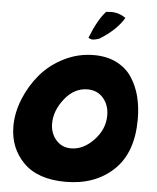

<svg xmlns="http://www.w3.org/2000/svg" viewBox="-62 -1000 866 1062"><g transform="rotate(5 371.0 -469.0)"><path d="M28 -272Q28 -347 59 -423.5Q90 -500 142.5 -562Q195 -624 273 -663Q351 -702 438 -702Q511 -702 565 -674.5Q619 -647 650 -599.5Q681 -552 695.5 -494.5Q710 -437 710 -369Q710 -183 607.5 -86.5Q505 10 342 10Q187 10 107.5 -70.5Q28 -151 28 -272ZM240 -305Q240 -252 272 -214.5Q304 -177 356 -177Q424 -177 482 -238Q540 -299 540 -376Q540 -433 507 -471.5Q474 -510 419 -510Q346 -510 293 -443.5Q240 -377 240 -305ZM399 -795Q440 -899 484 -946Q502 -948 512 -948Q556 -948 593 -922Q552 -852 459 -795Q435 -787 424 -787Q410 -787 399 -795Z"/></g></svg>

Font: Gorditas
Style: Bold
Weight: 700
Designer: Gustavo Dipre (gbrenda1987@gmail.com)
Foundry: Gustavo Dipre (gbrenda1987@gmail.com)
Version: Version 001.001